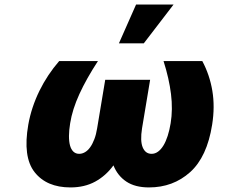

<svg xmlns="http://www.w3.org/2000/svg" viewBox="-20 -814 1058 844"><path d="M104.4 -266.3Q111.2 -304.7 123.6 -342Q136 -379.3 153.4 -414.8Q170.8 -450.3 192.6 -483.1Q214.5 -516 240.1 -545.5H410.5Q360.1 -468.4 329 -400.6Q297.9 -332.7 288.4 -272Q283.4 -241.8 283.2 -217Q283 -192.1 287.8 -174.5Q292.6 -157 302.7 -147.4Q312.9 -137.8 328.1 -137.8Q341.3 -137.8 353.7 -145.1Q366.1 -152.3 376.4 -166.7Q386.7 -181.1 394.7 -202.1Q402.7 -223 407 -250L442.5 -463.1H639.9L604.4 -250Q595.5 -194.2 607.4 -166Q619.3 -137.8 646.3 -137.8Q661.6 -137.8 674.7 -147.4Q687.9 -157 698.5 -174.5Q709.2 -192.1 717.2 -217Q725.1 -241.8 730.1 -272Q740.1 -332.7 731.7 -400.6Q723.4 -468.4 698.9 -545.5H869.3Q901.6 -485.1 913.4 -415Q925.1 -344.8 912.6 -266.3Q890.3 -124.3 815.7 -57.2Q740.8 9.9 634.9 9.9Q573.9 9.9 535.3 -15.8Q496.8 -41.5 478.7 -87Q445.3 -41.2 398.4 -15.6Q351.6 9.9 289.8 9.9Q185 9.9 132.1 -57.2Q79.5 -124.3 104.4 -266.3ZM578.1 -794H742.9L612.2 -623.6H502.8Z"/></svg>

Font: Inter P Black
Style: Italic
Weight: 900
Italic angle: -9.40001°
Designer: Rasmus Andersson
Foundry: rsms
Version: Version 3.018;git-588b23468